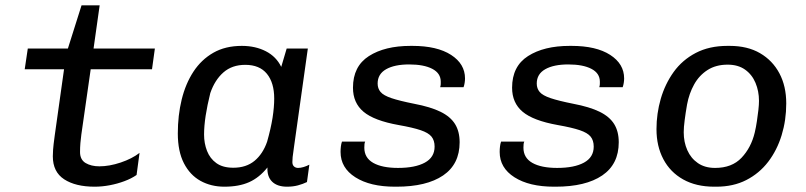

<svg xmlns="http://www.w3.org/2000/svg" viewBox="-20 -694 3040 724"><path d="M337 10Q264.8 10 222 -17.9Q179.2 -45.8 179.2 -104.5Q179.2 -114 180.2 -129.9Q181.2 -145.8 186.5 -184L221.5 -432.8H73.2L84.8 -511H236L287.5 -674H355.8L332.8 -511H564L553.2 -432.8H322L286.8 -187.2Q284.8 -172 283.2 -154.9Q281.8 -137.8 281.8 -120.8Q281.8 -91.8 302.9 -79.2Q324 -66.8 354.8 -66.8Q392.2 -66.8 435 -81.1Q477.8 -95.5 506.2 -117.5L495 -34.2Q475.8 -20.8 449.2 -10.9Q422.8 -1 393.8 4.5Q364.8 10 337 10Z M826.2 10Q776 10 736.2 -11.9Q696.5 -33.8 673.5 -78.5Q650.5 -123.2 650.5 -190.8Q650.5 -258.8 665.1 -318.6Q679.8 -378.5 709.5 -423.9Q739.2 -469.2 784.5 -495.1Q829.8 -521 892 -521Q943 -521 982.4 -500.8Q1021.8 -480.5 1040.5 -441.8L1061 -511H1140.8L1088.5 -139.2Q1084.5 -113 1083.5 -101.8Q1082.5 -90.5 1082.5 -82.8Q1082.5 -72 1088.6 -66.4Q1094.8 -60.8 1104 -60.8Q1113.5 -60.8 1124.6 -64.1Q1135.8 -67.5 1146.5 -73L1137.5 -7.5Q1122 0 1103.4 5Q1084.8 10 1062.5 10Q1025.5 10 1006.1 -9Q986.8 -28 988.5 -62.5Q957.8 -24.2 919.4 -7.1Q881 10 826.2 10ZM859.8 -61.5Q908.2 -61.5 939.8 -87.5Q971.2 -113.5 987.2 -159.5Q1001.5 -210.2 1007.8 -250.1Q1014 -290 1014 -322.5Q1014 -382 986.4 -415.8Q958.8 -449.5 904.8 -449.5Q855 -449.5 822.4 -420.9Q789.8 -392.2 773 -343Q761.5 -297 755.5 -257.8Q749.5 -218.5 749.5 -186.5Q749.5 -153.8 760.6 -125Q771.8 -96.2 795.9 -78.9Q820 -61.5 859.8 -61.5Z M1469.2 10Q1375.8 10 1320 -25.5Q1264.2 -61 1264.2 -121Q1264.2 -131.8 1265.4 -141.6Q1266.5 -151.5 1269.5 -160H1357Q1355 -155.8 1354.4 -150.5Q1353.8 -145.2 1353.8 -137Q1353.8 -99 1387.2 -79.9Q1420.8 -60.8 1481 -60.8Q1545.5 -60.8 1582.1 -80.8Q1618.8 -100.8 1618.8 -141.2Q1618.8 -164.5 1607.1 -178.9Q1595.5 -193.2 1566.2 -203.1Q1537 -213 1483.2 -222.5Q1390.8 -239 1350.9 -272.5Q1311 -306 1311 -363.2Q1311 -444 1371 -482.5Q1431 -521 1528.5 -521H1535Q1628.2 -521 1680.9 -487Q1733.5 -453 1733.5 -398.2Q1733.5 -390.5 1732.1 -381.6Q1730.8 -372.8 1728 -365.2H1639.8Q1641.8 -372 1641.9 -376.5Q1642 -381 1642 -386Q1642 -417.8 1610.1 -434.4Q1578.2 -451 1522.8 -451Q1467.8 -451 1435.9 -432.9Q1404 -414.8 1404 -379Q1404 -360.2 1415.1 -347.1Q1426.2 -334 1456.2 -323.9Q1486.2 -313.8 1541.2 -302.8Q1603.5 -291 1641 -272.6Q1678.5 -254.2 1695.9 -226.2Q1713.2 -198.2 1713.2 -157.5Q1713.2 -74.8 1650.9 -32.4Q1588.5 10 1474.8 10Z M2069.2 10Q1975.8 10 1920 -25.5Q1864.2 -61 1864.2 -121Q1864.2 -131.8 1865.4 -141.6Q1866.5 -151.5 1869.5 -160H1957Q1955 -155.8 1954.4 -150.5Q1953.8 -145.2 1953.8 -137Q1953.8 -99 1987.2 -79.9Q2020.8 -60.8 2081 -60.8Q2145.5 -60.8 2182.1 -80.8Q2218.8 -100.8 2218.8 -141.2Q2218.8 -164.5 2207.1 -178.9Q2195.5 -193.2 2166.2 -203.1Q2137 -213 2083.2 -222.5Q1990.8 -239 1950.9 -272.5Q1911 -306 1911 -363.2Q1911 -444 1971 -482.5Q2031 -521 2128.5 -521H2135Q2228.2 -521 2280.9 -487Q2333.5 -453 2333.5 -398.2Q2333.5 -390.5 2332.1 -381.6Q2330.8 -372.8 2328 -365.2H2239.8Q2241.8 -372 2241.9 -376.5Q2242 -381 2242 -386Q2242 -417.8 2210.1 -434.4Q2178.2 -451 2122.8 -451Q2067.8 -451 2035.9 -432.9Q2004 -414.8 2004 -379Q2004 -360.2 2015.1 -347.1Q2026.2 -334 2056.2 -323.9Q2086.2 -313.8 2141.2 -302.8Q2203.5 -291 2241 -272.6Q2278.5 -254.2 2295.9 -226.2Q2313.2 -198.2 2313.2 -157.5Q2313.2 -74.8 2250.9 -32.4Q2188.5 10 2074.8 10Z M2673.2 10Q2605 10 2556.1 -17.4Q2507.2 -44.8 2481.4 -93.8Q2455.5 -142.8 2455.5 -207Q2455.5 -265.5 2471.6 -321.4Q2487.8 -377.2 2520.2 -422.5Q2552.8 -467.8 2603.6 -494.4Q2654.5 -521 2723 -521H2731.5Q2798.5 -521 2845.9 -493.5Q2893.2 -466 2919 -417.5Q2944.8 -369 2944.8 -304Q2944.8 -241 2927.5 -184.4Q2910.2 -127.8 2876.8 -84Q2843.2 -40.2 2794.2 -15.1Q2745.2 10 2681 10ZM2676.5 -60.8Q2740 -60.8 2776.2 -99.1Q2812.5 -137.5 2826 -194.2Q2831 -215.2 2834.2 -237.5Q2837.5 -259.8 2839.8 -279.6Q2842 -299.5 2842 -313.8Q2842 -350.2 2828.9 -381.5Q2815.8 -412.8 2789.5 -431.5Q2763.2 -450.2 2723.8 -450.2Q2679.5 -450.2 2647.9 -429.9Q2616.2 -409.5 2597.4 -375.5Q2578.5 -341.5 2570.8 -300Q2565.2 -268 2561.8 -241.1Q2558.2 -214.2 2558.2 -195.2Q2558.2 -158 2571.8 -127.6Q2585.2 -97.2 2611.6 -79Q2638 -60.8 2676.5 -60.8Z"/></svg>

Font: Chivo Mono Medium
Style: Italic
Weight: 500
Italic angle: -8.05°
Monospace: yes
Designer: Hector Gatti
Foundry: Omnibus-Type
Version: Version 1.008